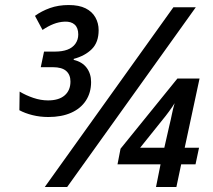

<svg xmlns="http://www.w3.org/2000/svg" viewBox="-20 -743 845 763"><path d="M172 -278Q139 -278 109 -285.5Q79 -293 57 -305L58 -379Q83 -364 112.5 -354Q142 -344 171 -344Q214 -344 237 -364Q260 -384 260 -419Q260 -446 243 -461Q226 -476 190 -476H142L155 -538H199Q227 -538 247.5 -545.5Q268 -553 279.5 -569Q291 -585 291 -606Q291 -632 277 -645Q263 -658 237 -657Q214 -656 192.5 -647.5Q171 -639 149 -624L119 -680Q145 -699 178.5 -711Q212 -723 253 -723Q294 -723 320 -710Q346 -697 359 -674Q372 -651 372 -623Q372 -575 345 -548Q318 -521 273 -509V-505Q307 -497 324.5 -473.5Q342 -450 342 -417Q342 -375 321.5 -343.5Q301 -312 263 -295Q225 -278 172 -278ZM158 0 669 -714H758L247 0ZM600 0 618 -90H447L459 -152L685 -431H773L714 -156H771L757 -90H700L681 0ZM537 -156H633L653 -244Q659 -268 663 -288.5Q667 -309 674 -333Q667 -321 652 -300.5Q637 -280 626 -267Z"/></svg>

Font: Noto Sans Display Medium
Style: Italic
Weight: 500
Italic angle: -12°
Designer: Monotype Design Team
Foundry: Monotype Imaging Inc.
Version: Version 2.003